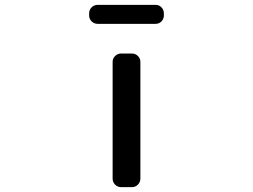

<svg xmlns="http://www.w3.org/2000/svg" viewBox="-20 -770 1040 790"><path d="M478.5 0Q463.9 0 453.6 -10.3Q443.4 -20.5 443.4 -35.2V-515.6Q443.4 -529.3 453.6 -539.6Q463.9 -549.8 478.5 -549.8H523.4Q537.1 -549.8 547.4 -539.6Q557.6 -529.3 557.6 -515.6V-35.2Q557.6 -20.5 547.4 -10.3Q537.1 0 523.4 0ZM381.8 -671.9Q367.2 -671.9 356.9 -682.1Q346.7 -692.4 346.7 -707V-714.8Q346.7 -729.5 356.9 -739.7Q367.2 -750 381.8 -750H620.1Q634.8 -750 644.5 -739.7Q654.3 -729.5 654.3 -714.8V-707Q654.3 -692.4 644.5 -682.1Q634.8 -671.9 620.1 -671.9Z"/></svg>

Font: Gen Jyuu Gothic L Monospace Medium
Style: Regular
Weight: 500
Designer: [Source Han Sans]
Ryoko NISHIZUKA  (kana & ideographs); Paul D. Hunt (Latin, Greek & Cyrillic); Wenlong ZHANG  (bopomofo
Version: Version 1.002.20150607